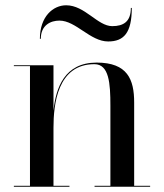

<svg xmlns="http://www.w3.org/2000/svg" viewBox="-20 -707 620 727"><path d="M205 -629C267.5 -629 321.5 -550 389.5 -550C448.5 -550 479 -582 479 -677H475.5C475.5 -625 447.5 -608 405 -608C349.5 -608 301.5 -687 230.5 -687C181.5 -687 131 -645 131 -560H134.5C134.5 -612 172 -629 205 -629ZM32.5 -3.5V0H243V-3.5H182.5V-223C182.5 -312 197.5 -464 337.5 -464C393 -464 398 -391.5 398 -307.5V-3.5H338V0H548.5V-3.5H488V-319C488 -406 463 -470 346 -470C224.5 -470 191.5 -374.5 182.5 -288V-460H32.5V-456.5H93.5V-3.5Z"/></svg>

Font: Bodoni* 48pt
Style: Regular
Weight: 400
Version: Version 2.3